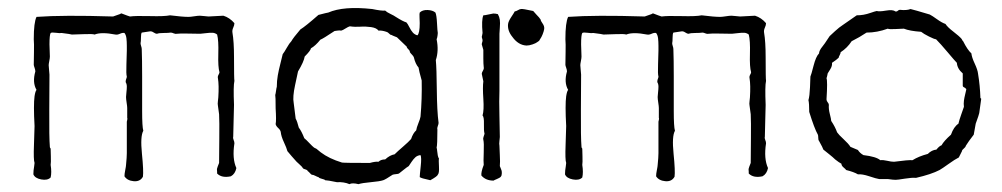

<svg xmlns="http://www.w3.org/2000/svg" viewBox="-20 -459 2553 489"><path d="M304 -159V-184Q304 -188 302.5 -197.5Q301 -207 301 -212Q301 -216 302 -224Q303 -232 303 -238.5Q303 -245 300 -250Q300 -253 300.5 -255Q301 -257 302 -259.5Q303 -262 303 -264Q301 -270 302 -295.5Q303 -321 303 -330Q303 -332 303 -342.5Q303 -353 302 -361.5Q301 -370 297 -375Q292 -376 285.5 -373Q279 -370 274 -371Q238 -378 221 -371Q216 -373 193.5 -372Q171 -371 163 -371Q161 -372 137 -375Q133 -374 122.5 -375.5Q112 -377 109 -375Q106 -370 106 -346Q106 -341 106.5 -330.5Q107 -320 107 -315Q107 -311 105.5 -303.5Q104 -296 104 -293Q104 -289 105 -280.5Q106 -272 106 -269Q106 -248 105.5 -178.5Q105 -109 107 -85Q107 -83 108 -82Q109 -81 109 -80Q109 -76 109.5 -60.5Q110 -45 109 -39Q112 -20 109 -7Q101 1 85 -2Q69 -5 65 -15Q65 -20 65.5 -25Q66 -30 67 -35.5Q68 -41 68 -44Q65 -52 66.5 -90Q68 -128 68 -138Q65 -192 68 -214Q70 -227 73 -230Q62 -249 70 -277Q70 -281 68 -286.5Q66 -292 66 -294Q66 -304 66.5 -326Q67 -348 66 -359Q66 -402 73 -416Q141 -421 268 -417Q270 -418 278 -420.5Q286 -423 289 -425Q307 -418 311 -417Q325 -419 362 -418Q399 -417 413 -420Q445 -416 460 -416Q465 -416 474.5 -417.5Q484 -419 489 -419Q493 -419 500.5 -418Q508 -417 511 -417Q518 -417 530 -418Q542 -419 549 -419Q565 -414 577 -400Q577 -395 574 -388.5Q571 -382 572 -376Q576 -353 576 -313Q576 -258 577 -253Q574 -240 576 -192Q576 -179 575 -152.5Q574 -126 574 -111Q573 -107 575 -102.5Q577 -98 577 -94Q571 -55 582 -31Q579 -16 568 -10Q545 -5 533 -17Q533 -25 532.5 -26.5Q532 -28 534.5 -35Q537 -42 538 -44Q538 -62 538.5 -106Q539 -150 538 -168Q535 -189 535 -190Q534 -194 535 -201.5Q536 -209 536 -211Q538 -242 535 -260Q534 -264 536.5 -268.5Q539 -273 539 -275Q535 -288 536 -322Q537 -356 533 -371Q528 -375 522 -375.5Q516 -376 504 -374.5Q492 -373 490 -373Q481 -373 459 -373.5Q437 -374 431 -373Q427 -372 422.5 -374Q418 -376 415 -376Q409 -375 397 -375Q385 -375 380 -373Q376 -373 371 -376.5Q366 -380 361 -379Q342 -376 341 -376Q339 -373 339 -363Q339 -353 338 -349Q338 -346 339.5 -341.5Q341 -337 341 -334Q342 -308 342 -264.5Q342 -221 342 -198V-185V-176Q342 -136 345 -126Q337 -112 341.5 -67.5Q346 -23 344 -9Q337 4 320.5 2.5Q304 1 297 -10Q297 -16 299 -26Q301 -36 301 -39Q303 -59 303 -69Q303 -81 303 -94Q303 -107 303 -123.5Q303 -140 303 -149Q303 -150 304 -153.5Q305 -157 304 -159Z M1049 -8Q1049 -13 1051.5 -35.5Q1054 -58 1051 -64Q1043 -63 1038 -58.5Q1033 -54 1028 -46.5Q1023 -39 1021 -36Q1016 -33 1008 -26.5Q1000 -20 996 -17Q994 -16 988.5 -15.5Q983 -15 980 -14Q962 -2 956 0Q947 3 924.5 5Q902 7 893 10Q877 6 870 10Q856 4 838 5Q814 0 808 0Q807 -2 800 -3.5Q793 -5 791 -8Q789 -8 783.5 -11Q778 -14 774 -14Q772 -15 769 -18.5Q766 -22 764 -23Q763 -26 758 -27.5Q753 -29 752 -30Q750 -34 742 -41Q734 -48 731 -52Q730 -53 723 -61Q716 -69 712 -74Q710 -82 703 -97Q696 -112 695 -123Q694 -128 688.5 -133Q683 -138 682 -143Q684 -152 682 -183Q682 -214 681 -217Q682 -220 683 -227.5Q684 -235 685 -238Q685 -253 687.5 -267Q690 -281 694 -296.5Q698 -312 700 -321Q704 -326 710.5 -337.5Q717 -349 722 -354Q727 -363 745 -384Q758 -392 791 -421Q814 -427 816 -427Q855 -444 928 -436Q952 -431 961 -432Q965 -428 974.5 -423.5Q984 -419 988 -416Q1007 -404 1015 -402Q1018 -399 1022.5 -390Q1027 -381 1031.5 -376Q1036 -371 1043 -369Q1049 -374 1049 -400Q1049 -404 1048.5 -414.5Q1048 -425 1049 -427Q1056 -434 1069 -433.5Q1082 -433 1089 -427Q1092 -420 1093 -400Q1094 -380 1095 -375Q1095 -373 1094.5 -369.5Q1094 -366 1093.5 -363.5Q1093 -361 1092 -359Q1098 -330 1090 -306Q1092 -285 1092.5 -230.5Q1093 -176 1097 -146Q1097 -143 1095 -138Q1093 -133 1094 -129Q1094 -90 1092 -83Q1093 -80 1093.5 -74Q1094 -68 1095 -63Q1096 -58 1098 -55Q1097 -52 1098 -35Q1099 -18 1095 -14Q1094 -10 1076 0Q1052 -5 1049 -8ZM786 -80 797 -71Q818 -55 851 -45Q857 -44 922 -44Q936 -48 944 -47Q950 -53 961 -53Q973 -64 985 -66Q992 -73 1006.5 -85.5Q1021 -98 1027 -105Q1032 -120 1040 -127Q1041 -134 1045.5 -145Q1050 -156 1051 -162Q1055 -207 1054 -254Q1047 -279 1046 -287Q1038 -296 1034 -313Q1033 -316 1029.5 -319.5Q1026 -323 1024 -326Q1024 -330 1020 -333.5Q1016 -337 1016 -340L991 -364Q978 -369 977 -370Q974 -370 971 -373.5Q968 -377 964 -378Q952 -382 944 -381Q939 -388 925 -390Q911 -392 897.5 -391Q884 -390 871 -392Q867 -391 860 -386.5Q853 -382 849 -381Q845 -382 839 -381Q833 -380 832 -380Q802 -360 796 -358Q783 -342 772 -336Q771 -330 756 -315Q754 -302 739 -277Q738 -272 731.5 -242Q725 -212 728 -197Q732 -166 733 -157Q737 -150 741 -134Q748 -125 755 -107Q760 -103 768 -94.5Q776 -86 780 -83Z M1366 -385Q1365 -379 1362 -371.5Q1359 -364 1356 -360L1353 -355Q1351 -354 1348 -351.5Q1345 -349 1336.5 -346Q1328 -343 1321 -343Q1300 -344 1285 -365Q1272 -381 1274 -398Q1275 -405 1282 -415.5Q1289 -426 1291 -430Q1294 -430 1299 -433Q1304 -436 1307 -436Q1311 -437 1338 -431L1346 -422Q1354 -414 1357 -409Q1357 -406 1362 -399Q1367 -392 1366 -385ZM1252 -346V-318V-228Q1251 -205 1252 -163Q1253 -121 1253 -110Q1253 -108 1252 -100Q1251 -92 1252 -88Q1252 -82 1253 -64Q1254 -46 1253 -36Q1254 -33 1256 -28.5Q1258 -24 1258 -21V-17Q1258 -12 1255.5 -9Q1253 -6 1245.5 -3Q1238 0 1237 1Q1217 1 1206 -12Q1205 -21 1212 -39Q1211 -46 1212 -70.5Q1213 -95 1211 -103Q1210 -107 1212 -112Q1214 -117 1214 -119Q1212 -125 1212.5 -143Q1213 -161 1209 -165Q1213 -178 1211 -207.5Q1209 -237 1211 -252L1207 -271Q1207 -274 1210 -279Q1213 -284 1212 -288Q1211 -296 1211 -310Q1211 -324 1211 -332L1207 -346Q1207 -348 1208 -351Q1209 -354 1209 -356Q1209 -358 1208 -361Q1207 -364 1207 -365Q1207 -366 1208 -369.5Q1209 -373 1209 -375Q1206 -408 1211 -420Q1215 -420 1223.5 -422Q1232 -424 1236 -424.5Q1240 -425 1248 -423Q1252 -416 1253 -408.5Q1254 -401 1253 -388.5Q1252 -376 1252 -373Q1252 -369 1252 -364Q1252 -359 1252 -353.5Q1252 -348 1252 -346Z M1658 -159V-184Q1658 -188 1656.5 -197.5Q1655 -207 1655 -212Q1655 -216 1656 -224Q1657 -232 1657 -238.5Q1657 -245 1654 -250Q1654 -253 1654.5 -255Q1655 -257 1656 -259.5Q1657 -262 1657 -264Q1655 -270 1656 -295.5Q1657 -321 1657 -330Q1657 -332 1657 -342.5Q1657 -353 1656 -361.5Q1655 -370 1651 -375Q1646 -376 1639.5 -373Q1633 -370 1628 -371Q1592 -378 1575 -371Q1570 -373 1547.5 -372Q1525 -371 1517 -371Q1515 -372 1491 -375Q1487 -374 1476.5 -375.5Q1466 -377 1463 -375Q1460 -370 1460 -346Q1460 -341 1460.5 -330.5Q1461 -320 1461 -315Q1461 -311 1459.5 -303.5Q1458 -296 1458 -293Q1458 -289 1459 -280.5Q1460 -272 1460 -269Q1460 -248 1459.5 -178.5Q1459 -109 1461 -85Q1461 -83 1462 -82Q1463 -81 1463 -80Q1463 -76 1463.5 -60.5Q1464 -45 1463 -39Q1466 -20 1463 -7Q1455 1 1439 -2Q1423 -5 1419 -15Q1419 -20 1419.5 -25Q1420 -30 1421 -35.5Q1422 -41 1422 -44Q1419 -52 1420.5 -90Q1422 -128 1422 -138Q1419 -192 1422 -214Q1424 -227 1427 -230Q1416 -249 1424 -277Q1424 -281 1422 -286.5Q1420 -292 1420 -294Q1420 -304 1420.5 -326Q1421 -348 1420 -359Q1420 -402 1427 -416Q1495 -421 1622 -417Q1624 -418 1632 -420.5Q1640 -423 1643 -425Q1661 -418 1665 -417Q1679 -419 1716 -418Q1753 -417 1767 -420Q1799 -416 1814 -416Q1819 -416 1828.5 -417.5Q1838 -419 1843 -419Q1847 -419 1854.5 -418Q1862 -417 1865 -417Q1872 -417 1884 -418Q1896 -419 1903 -419Q1919 -414 1931 -400Q1931 -395 1928 -388.5Q1925 -382 1926 -376Q1930 -353 1930 -313Q1930 -258 1931 -253Q1928 -240 1930 -192Q1930 -179 1929 -152.5Q1928 -126 1928 -111Q1927 -107 1929 -102.5Q1931 -98 1931 -94Q1925 -55 1936 -31Q1933 -16 1922 -10Q1899 -5 1887 -17Q1887 -25 1886.5 -26.5Q1886 -28 1888.5 -35Q1891 -42 1892 -44Q1892 -62 1892.5 -106Q1893 -150 1892 -168Q1889 -189 1889 -190Q1888 -194 1889 -201.5Q1890 -209 1890 -211Q1892 -242 1889 -260Q1888 -264 1890.5 -268.5Q1893 -273 1893 -275Q1889 -288 1890 -322Q1891 -356 1887 -371Q1882 -375 1876 -375.5Q1870 -376 1858 -374.5Q1846 -373 1844 -373Q1835 -373 1813 -373.5Q1791 -374 1785 -373Q1781 -372 1776.5 -374Q1772 -376 1769 -376Q1763 -375 1751 -375Q1739 -375 1734 -373Q1730 -373 1725 -376.5Q1720 -380 1715 -379Q1696 -376 1695 -376Q1693 -373 1693 -363Q1693 -353 1692 -349Q1692 -346 1693.5 -341.5Q1695 -337 1695 -334Q1696 -308 1696 -264.5Q1696 -221 1696 -198V-185V-176Q1696 -136 1699 -126Q1691 -112 1695.5 -67.5Q1700 -23 1698 -9Q1691 4 1674.5 2.5Q1658 1 1651 -10Q1651 -16 1653 -26Q1655 -36 1655 -39Q1657 -59 1657 -69Q1657 -81 1657 -94Q1657 -107 1657 -123.5Q1657 -140 1657 -149Q1657 -150 1658 -153.5Q1659 -157 1658 -159Z M2126 -395 2162 -420Q2171 -420 2179.5 -421.5Q2188 -423 2198 -426.5Q2208 -430 2213 -431Q2219 -429 2236.5 -432Q2254 -435 2260 -430Q2264 -429 2266.5 -431.5Q2269 -434 2272 -434Q2289 -432 2299 -436Q2308 -434 2348 -422Q2354 -419 2366.5 -410Q2379 -401 2388 -398Q2393 -390 2408 -378.5Q2423 -367 2429 -360Q2432 -354 2433 -354Q2444 -332 2454 -323Q2455 -313 2462.5 -297Q2470 -281 2471 -271Q2476 -241 2477 -209Q2479 -209 2479 -207L2474 -171Q2473 -167 2471.5 -162.5Q2470 -158 2468 -152.5Q2466 -147 2465 -144L2460 -116Q2446 -98 2440 -88Q2439 -84 2434.5 -80.5Q2430 -77 2430 -74L2422 -58Q2412 -53 2396 -41.5Q2380 -30 2373 -26Q2352 -15 2313 -6Q2303 -7 2284.5 -4Q2266 -1 2261 -1Q2255 -1 2241 -3H2219Q2212 -4 2194 -10Q2176 -16 2165 -15Q2155 -21 2135 -26Q2134 -28 2128.5 -32.5Q2123 -37 2123 -42Q2117 -45 2107 -53Q2102 -58 2092 -66Q2082 -74 2077 -78Q2076 -82 2066 -100Q2064 -102 2064 -108Q2064 -114 2063 -116Q2054 -132 2041 -174Q2041 -196 2039 -204Q2042 -214 2043 -237Q2044 -260 2044 -264Q2046 -268 2052 -291.5Q2058 -315 2066 -323Q2066 -330 2075 -341Q2078 -344 2093 -367Q2095 -369 2106.5 -379.5Q2118 -390 2126 -395ZM2432 -241V-272Q2418 -284 2417 -299Q2412 -304 2393.5 -326Q2375 -348 2364 -359Q2360 -359 2346 -366Q2332 -373 2326 -378Q2297 -380 2282 -386Q2276 -386 2260.5 -385Q2245 -384 2241 -386Q2214 -376 2187 -376Q2169 -364 2149 -354Q2138 -337 2121 -326Q2121 -323 2118.5 -318.5Q2116 -314 2116 -312Q2111 -307 2099 -299Q2100 -291 2094.5 -282.5Q2089 -274 2088 -272L2087 -267Q2086 -262 2085 -260Q2088 -253 2085 -206Q2085 -202 2088 -198.5Q2091 -195 2091 -192Q2090 -182 2093.5 -168.5Q2097 -155 2097 -151Q2107 -136 2112 -122Q2116 -116 2128.5 -104.5Q2141 -93 2146 -85L2165 -77Q2170 -69 2179 -64Q2212 -60 2222 -51Q2229 -52 2239.5 -49.5Q2250 -47 2257 -47Q2294 -52 2304 -51Q2320 -61 2343 -67Q2353 -77 2365 -78Q2372 -87 2378 -89Q2384 -100 2402 -116Q2409 -136 2421 -144Q2423 -153 2428 -167Q2433 -181 2435 -187Q2434 -195 2435 -202.5Q2436 -210 2438 -218Q2440 -226 2441 -231Q2441 -233 2440 -233Q2439 -235 2435.5 -236.5Q2432 -238 2432 -241Z"/></svg>

Font: FuturaRenner Light
Style: Regular
Weight: 300
Designer: BSozoo
Foundry: BSozoo
Version: Version 1.001;PS 001.001;hotconv 1.0.70;makeotf.lib2.5.58329